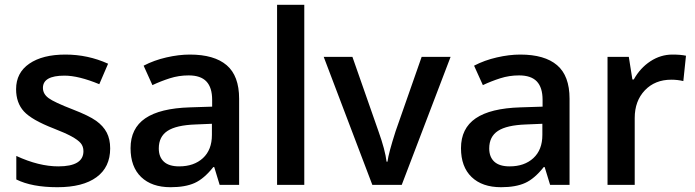

<svg xmlns="http://www.w3.org/2000/svg" viewBox="-20 -780 2932 810"><path d="M444.8 -153.8Q444.8 -74.7 387.2 -32.5Q329.6 9.8 222.2 9.8Q114.3 9.8 48.8 -22.9V-122.1Q144 -78.1 226.1 -78.1Q332 -78.1 332 -142.1Q332 -162.6 320.3 -176.3Q308.6 -189.9 281.7 -204.6Q254.9 -219.2 207 -237.8Q113.8 -273.9 80.8 -310.1Q47.9 -346.2 47.9 -403.8Q47.9 -473.1 103.8 -511.5Q159.7 -549.8 255.9 -549.8Q351.1 -549.8 436 -511.2L398.9 -424.8Q311.5 -460.9 252 -460.9Q161.1 -460.9 161.1 -409.2Q161.1 -383.8 184.8 -366.2Q208.5 -348.6 288.1 -317.9Q355 -292 385.3 -270.5Q415.5 -249 430.2 -220.9Q444.8 -192.9 444.8 -153.8Z M906.7 0 883.8 -75.2H879.9Q840.8 -25.9 801.3 -8.1Q761.7 9.8 699.7 9.8Q620.1 9.8 575.4 -33.2Q530.8 -76.2 530.8 -154.8Q530.8 -238.3 592.8 -280.8Q654.8 -323.2 781.7 -327.1L875 -330.1V-358.9Q875 -410.6 850.8 -436.3Q826.7 -461.9 775.9 -461.9Q734.4 -461.9 696.3 -449.7Q658.2 -437.5 623 -420.9L585.9 -502.9Q629.9 -525.9 682.1 -537.8Q734.4 -549.8 780.8 -549.8Q883.8 -549.8 936.3 -504.9Q988.8 -460 988.8 -363.8V0ZM735.8 -78.1Q798.3 -78.1 836.2 -113Q874 -147.9 874 -210.9V-257.8L804.7 -254.9Q723.6 -252 686.8 -227.8Q649.9 -203.6 649.9 -153.8Q649.9 -117.7 671.4 -97.9Q692.9 -78.1 735.8 -78.1Z M1263.7 0H1148.9V-759.8H1263.7Z M1550.8 0 1345.7 -540H1466.8L1576.7 -226.1Q1605 -147 1610.8 -98.1H1614.7Q1619.1 -133.3 1648.9 -226.1L1758.8 -540H1880.9L1674.8 0Z M2300.8 0 2277.8 -75.2H2273.9Q2234.9 -25.9 2195.3 -8.1Q2155.8 9.8 2093.8 9.8Q2014.2 9.8 1969.5 -33.2Q1924.8 -76.2 1924.8 -154.8Q1924.8 -238.3 1986.8 -280.8Q2048.8 -323.2 2175.8 -327.1L2269 -330.1V-358.9Q2269 -410.6 2244.9 -436.3Q2220.7 -461.9 2169.9 -461.9Q2128.4 -461.9 2090.3 -449.7Q2052.2 -437.5 2017.1 -420.9L1980 -502.9Q2023.9 -525.9 2076.2 -537.8Q2128.4 -549.8 2174.8 -549.8Q2277.8 -549.8 2330.3 -504.9Q2382.8 -460 2382.8 -363.8V0ZM2129.9 -78.1Q2192.4 -78.1 2230.2 -113Q2268.1 -147.9 2268.1 -210.9V-257.8L2198.7 -254.9Q2117.7 -252 2080.8 -227.8Q2043.9 -203.6 2043.9 -153.8Q2043.9 -117.7 2065.4 -97.9Q2086.9 -78.1 2129.9 -78.1Z M2816.9 -549.8Q2851.6 -549.8 2874 -544.9L2862.8 -438Q2838.4 -443.8 2812 -443.8Q2743.2 -443.8 2700.4 -398.9Q2657.7 -354 2657.7 -282.2V0H2543V-540H2632.8L2647.9 -444.8H2653.8Q2680.7 -493.2 2723.9 -521.5Q2767.1 -549.8 2816.9 -549.8Z"/></svg>

Font: f1_25842          
Style: Regular
Weight: 600
Foundry: Ascender Corporation
Version: Version 1.10